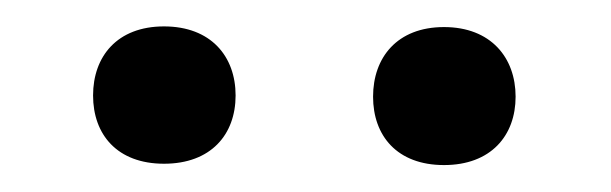

<svg xmlns="http://www.w3.org/2000/svg" viewBox="-20 -741 458 144"><path d="M49.8 -669.4C49.8 -640.1 67.9 -618.2 103 -618.2C138.2 -618.2 156.7 -640.1 156.7 -669.4C156.7 -698.7 138.2 -721.2 103 -721.2C67.9 -721.2 49.8 -698.7 49.8 -669.4ZM259.8 -668.5C259.8 -639.2 277.8 -617.2 313 -617.2C348.1 -617.2 366.7 -639.2 366.7 -668.5C366.7 -697.8 348.1 -720.7 313 -720.7C277.8 -720.7 259.8 -697.8 259.8 -668.5Z"/></svg>

Font: Nahid
Style: Regular
Weight: 400
Foundry: DejaVu fonts team - Redesigned by Saber Rastikerdar
Version: Version 0.3.0